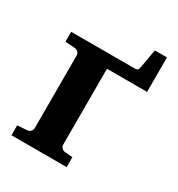

<svg xmlns="http://www.w3.org/2000/svg" viewBox="-147 -689 725 784"><g transform="rotate(30 216.0 -296.5)"><path d="M224.1 -430.2V-73.2Q224.1 -64 230.5 -57.4Q236.8 -50.8 246.1 -49.8L282.2 -46.9V0H22V-46.9L67.9 -49.8Q77.1 -50.8 83.5 -57.4Q89.8 -64 89.8 -73.2V-415Q89.8 -423.8 83.5 -430.4Q77.1 -437 67.9 -438L22 -440.9V-487.8H321.8Q332.5 -487.8 335.9 -492.2Q339.4 -496.6 340.8 -506.8L356 -592.8H413.1V-430.2Z"/></g></svg>

Font: Charis SIL
Style: Bold
Weight: 700
Foundry: SIL International
Version: Version 4.112